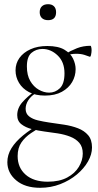

<svg xmlns="http://www.w3.org/2000/svg" viewBox="-20 -612 468 914"><path d="M171 282Q99 282 57 246.5Q15 211 15 160Q15 125 34.5 93.5Q54 62 90 32.5Q126 3 175 -25L185 -14Q156 3 128 21.5Q100 40 82 66Q64 92 64 131Q64 186 102 219.5Q140 253 207 253Q263 253 300 233Q337 213 355.5 182Q374 151 374 119Q374 87 357.5 68Q341 49 314 38.5Q287 28 255 23Q223 18 191 14Q161 10 131.5 2.5Q102 -5 82 -20.5Q62 -36 62 -64Q62 -98 87 -126Q112 -154 140 -173L147 -166Q127 -154 114.5 -134.5Q102 -115 102 -94Q102 -71 118.5 -58Q135 -45 160.5 -39Q186 -33 213 -29Q249 -24 285 -18.5Q321 -13 351 -1.5Q381 10 399.5 31.5Q418 53 418 90Q418 123 399 156.5Q380 190 346 218.5Q312 247 267 264.5Q222 282 171 282ZM194 -157Q149 -157 118 -173.5Q87 -190 70.5 -217.5Q54 -245 54 -277Q54 -310 72.5 -336Q91 -362 125 -377.5Q159 -393 205 -393Q257 -393 286.5 -375.5Q316 -358 328 -332.5Q340 -307 340 -283Q340 -250 323.5 -221.5Q307 -193 274.5 -175Q242 -157 194 -157ZM214 -171Q243 -171 265 -192Q287 -213 287 -263Q287 -317 254.5 -348Q222 -379 182 -379Q152 -379 130 -360.5Q108 -342 108 -296Q108 -254 124 -226.5Q140 -199 164.5 -185Q189 -171 214 -171ZM287 -319V-353Q317 -371 346.5 -382.5Q376 -394 411 -394Q413 -394 414.5 -387Q416 -380 416 -373Q416 -363 413.5 -351.5Q411 -340 407 -342Q399 -345 382.5 -350.5Q366 -356 343 -356Q330 -356 318.5 -354Q307 -352 296 -349ZM209 -516Q190 -516 179.5 -526Q169 -536 169 -554Q169 -572 179.5 -582Q190 -592 209 -592Q227 -592 237 -582Q247 -572 247 -554Q247 -516 209 -516Z"/></svg>

Font: Cormorant Light
Style: Regular
Weight: 300
Designer: Christian Thalmann (Catharsis Fonts)
Foundry: Catharsis Fonts
Version: Version 4.000